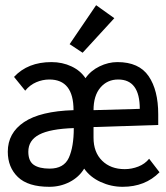

<svg xmlns="http://www.w3.org/2000/svg" viewBox="-20 -708 640 739"><path d="M170 11Q88 11 49 -26.5Q10 -64 10 -124Q10 -196 72.5 -238Q135 -280 263 -284Q263 -402 170 -402Q144 -402 119.5 -391.5Q95 -381 77 -359L34 -412Q87 -469 178 -469Q220 -469 255 -452.5Q290 -436 309 -407Q329 -436 363 -452.5Q397 -469 432 -469Q515 -469 552 -415Q589 -361 589 -268V-227L340 -219V-178Q340 -122 373 -89.5Q406 -57 460 -57Q487 -57 512.5 -67Q538 -77 554 -97L594 -45Q539 11 452 11Q408 11 367.5 -7.5Q327 -26 304 -59Q284 -26 248 -7.5Q212 11 170 11ZM340 -284 518 -289Q518 -402 435 -402Q393 -402 366.5 -371Q340 -340 340 -284ZM171 -59Q226 -59 245 -101Q264 -143 264 -215Q173 -212 131 -190Q89 -168 89 -124Q89 -88 110 -73.5Q131 -59 171 -59ZM298 -505 248 -538 350 -688 420 -638Z"/></svg>

Font: Inconsolata Expanded Medium
Style: Regular
Weight: 500
Width: 7
Monospace: yes
Designer: Raph Levien, Cyreal, Brenton Simpson
Foundry: Raph Levien, Cyreal, Google
Version: Version 3.001; ttfautohint (v1.8.2.53-6de2)